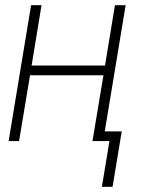

<svg xmlns="http://www.w3.org/2000/svg" viewBox="-20 -540 540 735"><path d="M370 175 399 0H334L376 -252H95L53 0H13L99 -520H139L101 -289H382L420 -520H461L381 -37H446L411 175Z"/></svg>

Font: Iosevka SS04 XLt Obl
Style: Regular
Weight: 200
Italic angle: -9°
Monospace: yes
Designer: Belleve Invis
Foundry: Belleve Invis
Version: Version 19.0.0; ttfautohint (v1.8.4)